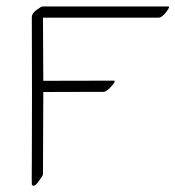

<svg xmlns="http://www.w3.org/2000/svg" viewBox="-20 -555 552 604"><path d="M509.8 -534.7Q516.1 -534.7 502.9 -517.1Q489.7 -499.5 478.5 -499.5H115.2L116.2 -300.8L337.9 -301.3Q346.2 -301.3 330.6 -283.7Q314.9 -266.1 306.6 -266.1L116.2 -265.6L115.2 -6.3Q115.2 -2.9 100.8 16.6Q86.4 36.1 80.1 25.9Q79.6 25.4 80.1 -48.3Q80.1 -122.1 80.6 -253.4Q80.6 -384.8 80.1 -501.5Q80.1 -512.7 95 -523.7Q109.9 -534.7 113.3 -534.7Z"/></svg>

Font: ML-NILA02
Style: Regular
Weight: 400
Version: Version ML-NILA02 1.0